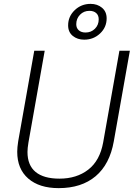

<svg xmlns="http://www.w3.org/2000/svg" viewBox="-20 -962 691 992"><path d="M69 -178Q69 -200 74 -232L157 -700H211L127 -226Q122 -196 122 -177Q122 -108 164 -73.5Q206 -39 287 -39Q376 -39 436 -85.5Q496 -132 513 -226L597 -700H651L568 -232Q547 -113 474 -51.5Q401 10 283 10Q183 10 126 -39.5Q69 -89 69 -178ZM332 -831Q332 -877 366 -909.5Q400 -942 448 -942Q483 -942 507 -922Q531 -902 531 -867Q531 -821 497 -789Q463 -757 415 -757Q380 -757 356 -776.5Q332 -796 332 -831ZM490 -862Q490 -883 477 -894.5Q464 -906 442 -906Q413 -906 393.5 -886Q374 -866 374 -837Q374 -817 387 -805.5Q400 -794 422 -794Q451 -794 470.5 -813.5Q490 -833 490 -862Z"/></svg>

Font: Niramit ExtraLight
Style: Italic
Weight: 200
Italic angle: -10°
Designer: Katatrad Aksorn Co.,Ltd.
Foundry: Cadson Demak Co.,Ltd.
Version: Version 1.000; ttfautohint (v1.6)